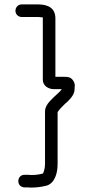

<svg xmlns="http://www.w3.org/2000/svg" viewBox="-20 -708 408 870"><path d="M78 -631H153C160 -631 168 -629 174 -629V-347C174 -320 198 -304 225 -304H260L252 -294C242 -284 231 -275 221 -265C205 -249 182 -228 184 -199V35C184 51 180 67 175 78C158 83 141 85 121 85C112 84 105 84 100 84H91C74 84 63 97 63 113C63 129 75 141 91 141H100C105 141 111 141 119 142C146 142 166 139 188 134C226 125 241 81 241 35V-200L250 -212C253 -216 257 -220 262 -225L276 -239C283 -244 289 -250 294 -256C305 -267 318 -284 318 -305C318 -310 318 -315 319 -320C319 -329 316 -337 310 -345C300 -358 290 -360 270 -360H231V-625C231 -671 198 -688 153 -688H78C62 -688 50 -675 50 -659C50 -643 63 -631 78 -631Z"/></svg>

Font: Electronic
Style: Regular
Weight: 400
Version: Version 1.011